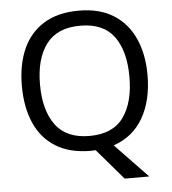

<svg xmlns="http://www.w3.org/2000/svg" viewBox="-59 -779 899 1003"><g transform="rotate(-5 390.5 -277.5)"><path d="M720 -358Q720 -227 667.5 -135Q615 -43 512 -8L683 170H554L416 9Q410 9 403.5 9.5Q397 10 391 10Q280 10 206.5 -36Q133 -82 97 -165Q61 -248 61 -359Q61 -469 97 -551Q133 -633 206.5 -679Q280 -725 392 -725Q499 -725 572 -679.5Q645 -634 682.5 -551.5Q720 -469 720 -358ZM156 -358Q156 -223 213 -145.5Q270 -68 391 -68Q513 -68 569 -145.5Q625 -223 625 -358Q625 -493 569 -569.5Q513 -646 392 -646Q271 -646 213.5 -569.5Q156 -493 156 -358Z"/></g></svg>

Font: Noto Music
Style: Regular
Weight: 400
Designer: Monotype Design Team, Benjamin Yang
Foundry: Monotype Imaging Inc.
Version: Version 2.002; ttfautohint (v1.8.4.7-5d5b)